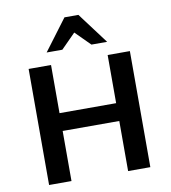

<svg xmlns="http://www.w3.org/2000/svg" viewBox="-96 -990 956 1072"><g transform="rotate(-10 382.0 -453.5)"><path d="M543 0V-658H669V0ZM95 0V-658H222V0ZM134 -284V-385H630V-284ZM464 -731 363 -832 342 -907H421L553 -731ZM210 -731 342 -907H421L401 -834L299 -731Z"/></g></svg>

Font: Ysabeau Office
Style: Bold
Weight: 700
Designer: Christian Thalmann (Catharsis Fonts)
Version: Version 2.001;gftools[0.9.30]; featfreeze: tnum,lnum,ss02